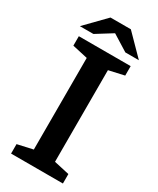

<svg xmlns="http://www.w3.org/2000/svg" viewBox="-224 -955 837 1020"><g transform="rotate(30 195.0 -445.0)"><path d="M376 -769 257 -890H132L14 -769H97L195 -830L293 -769ZM354 -662V-720H36V-662L130 -641V-79L36 -58V0H354V-58L260 -79V-641Z"/></g></svg>

Font: Domine
Style: Bold
Weight: 700
Designer: Pablo Impallari, Rodrigo Fuenzalida, Brenda Gallo
Foundry: Pablo Impallari, Rodrigo Fuenzalida, Brenda Gallo
Version: Version 2.000